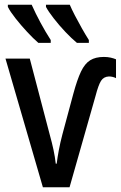

<svg xmlns="http://www.w3.org/2000/svg" viewBox="-20 -786 507 806"><path d="M416 -547Q432 -547 445 -544Q458 -541 467 -537V-458Q453 -465 437 -465Q415 -464 404 -446.5Q393 -429 381 -383L272 0H160L3 -540H105L189 -220Q198 -188 204.5 -157.5Q211 -127 214 -99H218Q221 -124 227 -156Q233 -188 242 -222L288 -393Q304 -452 320 -485.5Q336 -519 358.5 -533Q381 -547 416 -547ZM273 -766Q281 -747 294.5 -721Q308 -695 323.5 -667.5Q339 -640 353 -618V-606H303Q281 -624 254.5 -652Q228 -680 205.5 -709Q183 -738 173 -757V-766ZM113 -766Q129 -730 150 -691Q171 -652 193 -618V-606H141Q120 -624 94 -652Q68 -680 45.5 -708.5Q23 -737 13 -757V-766Z"/></svg>

Font: Noto Sans Condensed Medium
Style: Regular
Weight: 500
Width: 3
Designer: Monotype Design Team
Foundry: Monotype Imaging Inc.
Version: Version 2.013; ttfautohint (v1.8.4.7-5d5b)